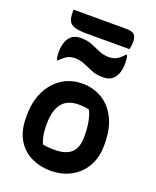

<svg xmlns="http://www.w3.org/2000/svg" viewBox="-172 -1051 945 1162"><g transform="rotate(20 300.0 -470.0)"><path d="M303 -550Q370 -550 426 -517.5Q482 -485 516.5 -419Q551 -353 551 -253V-240Q551 -165 518.5 -108Q486 -51 429 -19.5Q372 12 296 12Q229 12 172.5 -15.5Q116 -43 82.5 -99Q49 -155 49 -241V-254Q49 -343 81.5 -409.5Q114 -476 171 -513Q228 -550 303 -550ZM320 -423Q180 -423 180 -244V-237Q180 -169 201 -122Q232 -115 276 -115Q350 -115 385 -147.5Q420 -180 420 -250V-257Q420 -354 391 -415Q367 -423 320 -423ZM394 -755Q423 -755 443.5 -766.5Q464 -778 488 -805H494Q498 -794 499.5 -780.5Q501 -767 501 -756Q501 -731 497.5 -713Q494 -695 489 -684Q479 -659 458.5 -643.5Q438 -628 401 -628Q361 -628 329.5 -640.5Q298 -653 269 -666Q240 -679 206 -679Q177 -679 156.5 -667.5Q136 -656 112 -630H106Q102 -641 100.5 -654.5Q99 -668 99 -678Q99 -704 103 -722Q107 -740 111 -750Q122 -776 142 -791Q162 -806 199 -806Q240 -806 271 -793Q302 -780 331 -767.5Q360 -755 394 -755ZM96 -952H436Q474 -952 488 -938Q502 -924 502 -889Q502 -877 500 -864.5Q498 -852 496 -843H224Q171 -843 143 -851.5Q115 -860 105.5 -880.5Q96 -901 96 -935Z"/></g></svg>

Font: Recursive Sn Csl St
Style: Bold
Weight: 700
Version: Version 1.079;hotconv 1.0.112;makeotfexe 2.5.65598; ttfautoh